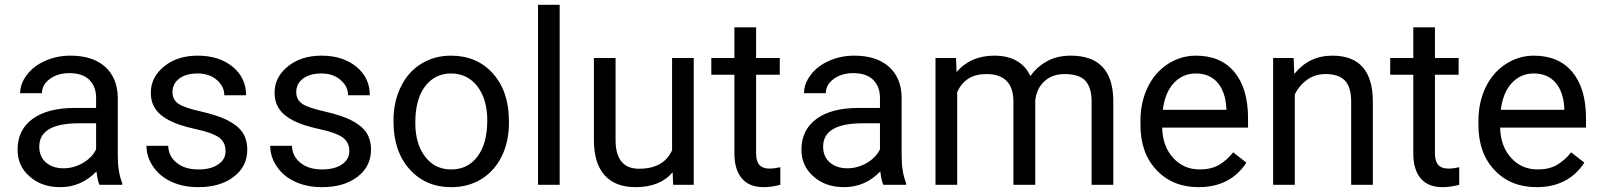

<svg xmlns="http://www.w3.org/2000/svg" viewBox="-20 -770 6665 800"><path d="M394.5 0H489.3V-7.8C477.1 -36.6 470.7 -75.2 470.7 -123.5V-366.7C469.2 -419.9 451.7 -461.9 417 -492.7C382.3 -522.9 335 -538.1 273.9 -538.1C235.4 -538.1 200.2 -530.8 168.5 -516.6C136.2 -502.4 110.8 -482.9 92.3 -458.5C73.2 -433.6 64 -408.2 64 -381.8H154.8C154.8 -404.8 165.5 -424.8 187.5 -440.9C209.5 -457 236.3 -465.3 268.6 -465.3C305.2 -465.3 333 -456.1 352.1 -437.5C371.1 -418.5 380.4 -393.6 380.4 -361.8V-320.3H292.5C216.8 -320.3 157.7 -305.2 116.2 -274.9C74.2 -244.1 53.2 -201.7 53.2 -146.5C53.2 -101.1 69.8 -64 103.5 -34.7C136.7 -4.9 179.2 9.8 231.4 9.8C289.6 9.8 339.8 -12.2 381.8 -55.7C385.3 -28.8 389.2 -10.3 394.5 0ZM244.6 -68.8C214.8 -68.8 190.9 -76.7 171.9 -92.8C152.8 -108.9 143.6 -130.9 143.6 -159.2C143.6 -224.1 198.7 -256.3 309.6 -256.3H380.4V-147.9C369.1 -124.5 350.6 -105.5 325.2 -90.8C299.8 -76.2 272.9 -68.8 244.6 -68.8Z M919.9 -140.1C919.9 -117.2 909.7 -98.6 889.2 -85C868.2 -70.8 840.8 -64 806.6 -64C769.5 -64 739.7 -72.8 717.3 -90.8C694.3 -108.4 682.1 -132.3 680.7 -162.6H590.3C590.3 -131.3 599.6 -102.5 618.2 -75.7C636.2 -48.8 661.6 -27.8 694.3 -12.7C727.1 2.4 764.2 9.8 806.6 9.8C866.7 9.8 916 -4.4 953.6 -33.2C991.2 -61.5 1010.3 -99.1 1010.3 -146.5C1010.3 -174.8 1003.4 -198.7 990.2 -218.8C976.6 -238.3 955.6 -254.9 927.7 -269C899.9 -283.2 863.3 -294.9 818.4 -305.2C772.9 -315.4 741.7 -325.7 724.6 -336.9C707.5 -348.1 698.7 -364.3 698.7 -386.2C698.7 -409.2 708 -428.2 726.6 -442.4C745.1 -456.5 771 -463.9 803.7 -463.9C835.4 -463.9 862.3 -455.1 883.3 -437C904.3 -418.9 914.6 -397.9 914.6 -373H1005.4C1005.4 -421.4 986.8 -460.9 949.7 -491.7C912.1 -522.5 863.8 -538.1 803.7 -538.1C746.6 -538.1 700.2 -522.9 663.6 -493.2C627 -463.4 608.4 -426.8 608.4 -383.3C608.4 -357.4 614.7 -335 627.9 -315.9C640.6 -296.9 660.6 -280.8 687.5 -267.1C714.4 -253.4 750.5 -241.7 796.4 -231.9C841.8 -222.2 874 -210.4 892.6 -197.3C910.6 -183.6 919.9 -164.6 919.9 -140.1Z M1435.5 -140.1C1435.5 -117.2 1425.3 -98.6 1404.8 -85C1383.8 -70.8 1356.4 -64 1322.3 -64C1285.2 -64 1255.4 -72.8 1232.9 -90.8C1210 -108.4 1197.8 -132.3 1196.3 -162.6H1106C1106 -131.3 1115.2 -102.5 1133.8 -75.7C1151.9 -48.8 1177.2 -27.8 1210 -12.7C1242.7 2.4 1279.8 9.8 1322.3 9.8C1382.3 9.8 1431.6 -4.4 1469.2 -33.2C1506.8 -61.5 1525.9 -99.1 1525.9 -146.5C1525.9 -174.8 1519 -198.7 1505.9 -218.8C1492.2 -238.3 1471.2 -254.9 1443.4 -269C1415.5 -283.2 1378.9 -294.9 1334 -305.2C1288.6 -315.4 1257.3 -325.7 1240.2 -336.9C1223.1 -348.1 1214.4 -364.3 1214.4 -386.2C1214.4 -409.2 1223.6 -428.2 1242.2 -442.4C1260.7 -456.5 1286.6 -463.9 1319.3 -463.9C1351.1 -463.9 1377.9 -455.1 1398.9 -437C1419.9 -418.9 1430.2 -397.9 1430.2 -373H1521C1521 -421.4 1502.4 -460.9 1465.3 -491.7C1427.7 -522.5 1379.4 -538.1 1319.3 -538.1C1262.2 -538.1 1215.8 -522.9 1179.2 -493.2C1142.6 -463.4 1124 -426.8 1124 -383.3C1124 -357.4 1130.4 -335 1143.6 -315.9C1156.2 -296.9 1176.3 -280.8 1203.1 -267.1C1230 -253.4 1266.1 -241.7 1312 -231.9C1357.4 -222.2 1389.6 -210.4 1408.2 -197.3C1426.3 -183.6 1435.5 -164.6 1435.5 -140.1Z M1619.6 -269V-262.7C1619.6 -180.7 1642.1 -114.7 1686.5 -64.9C1731 -15.1 1788.6 9.8 1860.4 9.8C1907.7 9.8 1950.2 -1.5 1986.8 -24.4C2023.4 -47.4 2051.3 -79.1 2071.3 -120.1C2090.8 -160.6 2100.6 -207 2100.6 -258.3V-264.6C2100.6 -347.2 2078.6 -413.6 2034.2 -463.4C1989.7 -513.2 1931.2 -538.1 1859.4 -538.1C1813 -538.1 1771.5 -526.9 1735.4 -504.4C1698.7 -481.9 1670.4 -450.2 1650.4 -408.7C1629.9 -367.2 1619.6 -320.8 1619.6 -269ZM1710.4 -258.3C1710.4 -324.2 1724.1 -375 1751.5 -410.6C1778.8 -446.3 1814.9 -463.9 1859.4 -463.9C1904.8 -463.9 1941.4 -445.8 1969.2 -410.2C1996.6 -374 2010.3 -327.1 2010.3 -269C2010.3 -204.1 1996.6 -153.8 1969.7 -118.2C1942.9 -82 1906.2 -64 1860.4 -64C1814.9 -64 1778.3 -81.5 1751.5 -117.2C1724.1 -152.8 1710.4 -199.7 1710.4 -258.3Z M2312 0V-750H2221.7V0Z M2782.7 -52.2 2784.7 0H2870.6V-528.3H2780.3V-144C2757.3 -92.8 2711.4 -66.9 2642.6 -66.9C2577.6 -66.9 2544.9 -106.9 2544.9 -187V-528.3H2454.6V-184.6C2455.1 -120.6 2469.7 -72.3 2499.5 -39.6C2528.8 -6.8 2571.8 9.8 2627.9 9.8C2695.8 9.8 2747.6 -10.7 2782.7 -52.2Z M3130.4 -656.2H3040V-528.3H2943.8V-458.5H3040V-130.9C3040 -85.9 3050.3 -51.3 3070.8 -26.9C3091.3 -2.4 3121.6 9.8 3162.1 9.8C3184.6 9.8 3207.5 6.3 3231.4 0V-73.2C3213.4 -69.3 3198.7 -67.4 3188.5 -67.4C3167.5 -67.4 3152.3 -72.8 3143.6 -83.5C3134.8 -93.8 3130.4 -109.9 3130.4 -130.9V-458.5H3229V-528.3H3130.4Z M3660.6 0H3755.4V-7.8C3743.2 -36.6 3736.8 -75.2 3736.8 -123.5V-366.7C3735.4 -419.9 3717.8 -461.9 3683.1 -492.7C3648.4 -522.9 3601.1 -538.1 3540 -538.1C3501.5 -538.1 3466.3 -530.8 3434.6 -516.6C3402.3 -502.4 3377 -482.9 3358.4 -458.5C3339.4 -433.6 3330.1 -408.2 3330.1 -381.8H3420.9C3420.9 -404.8 3431.6 -424.8 3453.6 -440.9C3475.6 -457 3502.4 -465.3 3534.7 -465.3C3571.3 -465.3 3599.1 -456.1 3618.2 -437.5C3637.2 -418.5 3646.5 -393.6 3646.5 -361.8V-320.3H3558.6C3482.9 -320.3 3423.8 -305.2 3382.3 -274.9C3340.3 -244.1 3319.3 -201.7 3319.3 -146.5C3319.3 -101.1 3335.9 -64 3369.6 -34.7C3402.8 -4.9 3445.3 9.8 3497.6 9.8C3555.7 9.8 3606 -12.2 3647.9 -55.7C3651.4 -28.8 3655.3 -10.3 3660.6 0ZM3510.7 -68.8C3481 -68.8 3457 -76.7 3438 -92.8C3418.9 -108.9 3409.7 -130.9 3409.7 -159.2C3409.7 -224.1 3464.8 -256.3 3575.7 -256.3H3646.5V-147.9C3635.3 -124.5 3616.7 -105.5 3591.3 -90.8C3565.9 -76.2 3539.1 -68.8 3510.7 -68.8Z M3963.4 -528.3H3877.9V0H3968.3V-385.7C3990.2 -436 4030.8 -461.4 4089.8 -461.4C4165 -461.4 4202.6 -422.9 4202.6 -346.2V0H4293.5V-350.6C4296.9 -384.3 4310.1 -411.6 4332 -431.6C4354 -451.7 4381.8 -461.4 4415.5 -461.4C4456.1 -461.4 4485.4 -452.1 4502.4 -433.6C4519.5 -414.6 4528.3 -386.2 4528.3 -348.6V0H4618.7V-354C4616.7 -476.6 4557.6 -538.1 4441.9 -538.1C4403.3 -538.1 4370.1 -530.3 4342.3 -514.6C4314 -499 4291 -478.5 4273.4 -453.1C4246.6 -509.8 4196.3 -538.1 4122.6 -538.1C4056.6 -538.1 4004.4 -515.1 3965.8 -469.7Z M4974.1 9.8C5062.5 9.8 5128.9 -24.4 5173.3 -92.3L5118.2 -135.3C5101.6 -113.8 5082 -96.7 5060.1 -83.5C5038.1 -70.3 5010.7 -64 4979 -64C4934.1 -64 4897 -80.1 4868.2 -112.3C4838.9 -144 4823.7 -186 4822.3 -238.3H5180.2V-275.9C5180.2 -360.4 5161.1 -424.8 5123 -470.2C5085 -515.6 5031.7 -538.1 4962.9 -538.1C4920.9 -538.1 4881.8 -526.4 4846.2 -503.4C4810.1 -480 4782.2 -447.8 4762.2 -406.7C4742.2 -365.2 4731.9 -318.4 4731.9 -266.1V-249.5C4731.9 -170.9 4754.4 -107.9 4799.3 -61C4844.2 -13.7 4902.3 9.8 4974.1 9.8ZM4962.9 -463.9C5000.5 -463.9 5030.8 -451.2 5052.7 -426.3C5074.7 -400.9 5087.4 -365.2 5089.8 -319.3V-312.5H4825.2C4831.1 -360.4 4846.2 -397.5 4871.1 -424.3C4896 -450.7 4926.3 -463.9 4962.9 -463.9Z M5370.1 -528.3H5284.7V0H5375V-376.5C5387.2 -401.9 5404.8 -422.4 5426.8 -438C5448.7 -453.6 5474.6 -461.4 5503.9 -461.4C5540 -461.4 5566.9 -452.1 5584 -434.1C5601.1 -416 5609.4 -387.7 5609.9 -349.6V0H5700.2V-349.1C5699.2 -475.1 5643.1 -538.1 5531.2 -538.1C5466.3 -538.1 5413.6 -512.7 5373 -461.9Z M5959 -656.2H5868.7V-528.3H5772.5V-458.5H5868.7V-130.9C5868.7 -85.9 5878.9 -51.3 5899.4 -26.9C5919.9 -2.4 5950.2 9.8 5990.7 9.8C6013.2 9.8 6036.1 6.3 6060.1 0V-73.2C6042 -69.3 6027.3 -67.4 6017.1 -67.4C5996.1 -67.4 5981 -72.8 5972.2 -83.5C5963.4 -93.8 5959 -109.9 5959 -130.9V-458.5H6057.6V-528.3H5959Z M6382.3 9.8C6470.7 9.8 6537.1 -24.4 6581.5 -92.3L6526.4 -135.3C6509.8 -113.8 6490.2 -96.7 6468.3 -83.5C6446.3 -70.3 6418.9 -64 6387.2 -64C6342.3 -64 6305.2 -80.1 6276.4 -112.3C6247.1 -144 6231.9 -186 6230.5 -238.3H6588.4V-275.9C6588.4 -360.4 6569.3 -424.8 6531.2 -470.2C6493.2 -515.6 6439.9 -538.1 6371.1 -538.1C6329.1 -538.1 6290 -526.4 6254.4 -503.4C6218.3 -480 6190.4 -447.8 6170.4 -406.7C6150.4 -365.2 6140.1 -318.4 6140.1 -266.1V-249.5C6140.1 -170.9 6162.6 -107.9 6207.5 -61C6252.4 -13.7 6310.5 9.8 6382.3 9.8ZM6371.1 -463.9C6408.7 -463.9 6439 -451.2 6460.9 -426.3C6482.9 -400.9 6495.6 -365.2 6498 -319.3V-312.5H6233.4C6239.3 -360.4 6254.4 -397.5 6279.3 -424.3C6304.2 -450.7 6334.5 -463.9 6371.1 -463.9Z"/></svg>

Font: Vazir
Style: Regular
Weight: 400
Designer: Saber Rastikerdar
Foundry: Saber Rastikerdar
Version: Version 27.002;January 24, 2021;FontCreator 13.0.0.2683 64-b